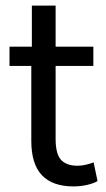

<svg xmlns="http://www.w3.org/2000/svg" viewBox="-20 -658 380 687"><path d="M243 9Q168 9 130 -31Q92 -71 92 -154V-422H14V-491H94V-638H179V-491H314V-422H179V-161Q179 -107 198.5 -86Q218 -65 257 -65Q272 -65 287 -68.5Q302 -72 315 -77L329 -10Q313 -1 290 4Q267 9 243 9Z"/></svg>

Font: Nunito Sans 10pt Condensed Medium
Style: Regular
Weight: 500
Width: 3
Designer: Vernon Adams
Foundry: Vernon Adams
Version: Version 3.101;gftools[0.9.27]